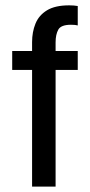

<svg xmlns="http://www.w3.org/2000/svg" viewBox="-20 -688 332 708"><path d="M185 0H98.3V-430H25V-500H98.3V-532.5Q98.3 -570 110.8 -600.8Q123.3 -631.7 153.3 -650Q183.3 -668.3 235 -668.3Q253.3 -668.3 266.7 -665.8V-594.2Q258.3 -596.7 241.7 -596.7Q205 -596.7 195 -578.8Q185 -560.8 185 -531.7V-500H266.7V-430H185Z"/></svg>

Font: Familjen Grotesk Variable
Style: Regular
Weight: 400
Designer: Anders Wikstroem, Jonas Baeckman, Matilda Gysing, Kristian Moeller
Foundry: Familjen STHLM AB
Version: Version 2.000